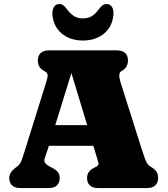

<svg xmlns="http://www.w3.org/2000/svg" viewBox="-20 -956 853 976"><path d="M283.5 -51Q283.5 -27.5 269.5 -13.8Q255.5 0 226 0H84.5Q55 0 41 -13.8Q27 -27.5 27 -51Q27 -78.5 56 -101L67 -109.5Q76.5 -116.5 82.8 -126.2Q89 -136 100 -171L214.5 -537Q223 -563.5 222 -575.5Q221 -587.5 202 -597Q172.5 -612.5 172.5 -649Q172.5 -672.5 186.5 -686.2Q200.5 -700 230 -700H573Q602.5 -700 616.5 -686.2Q630.5 -672.5 630.5 -649Q630.5 -612.5 597.5 -594.5Q578.5 -584 592 -540L697.5 -207Q712 -161.5 720.5 -140Q729 -118.5 745.5 -109Q767.5 -96 775.5 -83.2Q783.5 -70.5 783.5 -51Q783.5 -27.5 769.5 -13.8Q755.5 0 726 0H480Q450 0 436.2 -13.8Q422.5 -27.5 422.5 -51Q422.5 -84.5 455.5 -101.5L471.5 -110Q483.5 -116.5 480.2 -129.2Q477 -142 468.5 -169L454.5 -215H228.5L221.5 -193Q214 -169 208.5 -154.8Q203 -140.5 207.8 -130.5Q212.5 -120.5 234.5 -108.5L250.5 -100Q265.5 -92 274.5 -80.8Q283.5 -69.5 283.5 -51ZM261 -320H423L343 -585ZM401.5 -862.5Q428 -862.5 446.2 -873.8Q464.5 -885 481 -907Q491 -921 500.5 -928.2Q510 -935.5 521 -935.5Q540 -935.5 549.5 -920.2Q559 -905 556.5 -880Q551 -820 508.5 -785Q466 -750 401.5 -750Q337 -750 294.5 -785Q252 -820 246.5 -880Q244.5 -905 254 -920.2Q263.5 -935.5 282 -935.5Q293.5 -935.5 302.8 -928.2Q312 -921 322 -907Q338.5 -885 357 -873.8Q375.5 -862.5 401.5 -862.5Z"/></svg>

Font: Fraunces 9pt S100 Black
Style: Regular
Weight: 900
Version: Version 1.000; ttfautohint (v1.8.3)